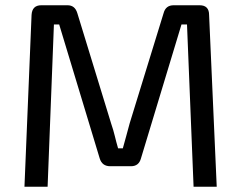

<svg xmlns="http://www.w3.org/2000/svg" viewBox="-20 -710 917 730"><path d="M739 -690Q775 -690 775 -653L804 0H716L691 -617H670L516 -108Q508 -78 478 -78H399Q368 -78 359 -108L205 -617H185L161 0H73L100 -653Q102 -690 137 -690H237Q265 -690 274 -660L403 -239Q411 -216 416.5 -193Q422 -170 429 -146H447Q454 -170 460 -193Q466 -216 473 -241L602 -660Q610 -690 640 -690Z"/></svg>

Font: Exo 2
Style: Regular
Weight: 400
Designer: Natanael Gama
Foundry: Natanael Gama
Version: Version 2.010